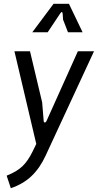

<svg xmlns="http://www.w3.org/2000/svg" viewBox="-20 -770 515 1011"><path d="M37 221 15 155Q68 134 97.5 106Q127 78 151 29L171 -12L56 -500H138L202 -231L210 -133Q211 -125 216 -125Q221 -125 225 -133L390 -500H475L220 50Q190 115 146 157Q102 199 37 221ZM150 -600 262 -750H343L415 -600H338L312 -667L310 -698Q309 -706 305.5 -706.5Q302 -707 297 -699L231 -600Z"/></svg>

Font: Finlandica
Style: Italic
Weight: 400
Italic angle: -8°
Designer: Niklas Ekholm, Juho Hiilivirta, Jaakko Suomalainen
Foundry: Helsinki Type Studio
Version: Version 1.064